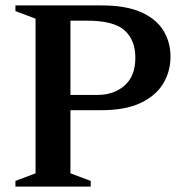

<svg xmlns="http://www.w3.org/2000/svg" viewBox="-20 -690 668 710"><path d="M37 -649V-670H354Q446 -670 502.2 -644.8Q558.5 -619.5 584.5 -576.5Q610.5 -533.5 610.5 -480.5Q610.5 -426.5 583.8 -381.5Q557 -336.5 500.5 -309.5Q444 -282.5 354 -282.5H240.5V-49L315.5 -21V0H37V-21L111.5 -49V-621ZM480.5 -476.5Q480.5 -542 440.5 -577.8Q400.5 -613.5 303 -613.5H240.5V-339H340.5Q401.5 -339 441 -374Q480.5 -409 480.5 -476.5Z"/></svg>

Font: Newsreader Text SemiBold
Style: Regular
Weight: 600
Designer: Hugues Gentile
Foundry: Production Type
Version: Version 1.001